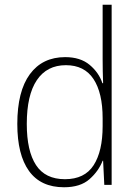

<svg xmlns="http://www.w3.org/2000/svg" viewBox="-20 -780 572 810"><path d="M250 10Q152 10 102.5 -58.5Q53 -127 53 -257Q53 -395 106 -467Q159 -539 255 -539Q319 -539 358 -506.5Q397 -474 412 -429H415Q413 -481 413 -530V-760H451V0H420L415 -102H413Q396 -58 357.5 -24Q319 10 250 10ZM254 -24Q337 -24 375 -83Q413 -142 413 -248V-281Q413 -388 374.5 -446.5Q336 -505 258 -505Q178 -505 135.5 -442Q93 -379 93 -257Q93 -143 132 -83.5Q171 -24 254 -24Z"/></svg>

Font: Noto Sans Khmer UI SemiCondensed ExtraLight
Style: Regular
Weight: 200
Width: 4
Designer: Danh Hong and the Monotype Design Team
Foundry: Monotype Imaging Inc.
Version: Version 2.002; ttfautohint (v1.8.4.7-5d5b)